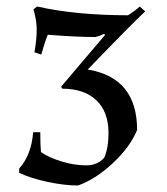

<svg xmlns="http://www.w3.org/2000/svg" viewBox="-20 -556 515 591"><path d="M104 -149Q104 -110 106 -88Q130 -71 169.5 -59Q209 -47 245 -47Q281 -47 301 -71Q314 -101 314 -146Q314 -212 276.5 -247.5Q239 -283 172 -283L168 -289L303 -448L301 -452Q286 -445 274 -442Q216 -442 127 -449Q118 -427 107 -388L86 -395Q93 -435 93 -464.5Q93 -494 83 -527L94 -536Q214 -509 374 -509Q399 -525 410 -536L427 -521Q388 -485 250 -342Q402 -317 402 -156Q381 -104 327.5 -54Q274 -4 220 15Q179 15 127 4Q75 -7 39 -24V-37Q77 -80 82 -149Z"/></svg>

Font: Almendra SC
Style: Regular
Weight: 400
Designer: Ana Sanfelippo
Foundry: Ana Sanfelippo
Version: Version 1.002